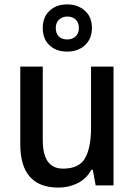

<svg xmlns="http://www.w3.org/2000/svg" viewBox="-20 -841 611 871"><path d="M495 -539V0H414L401 -71H395Q372 -30 332 -10Q292 10 245 10Q72 10 72 -187V-539H174V-205Q174 -76 266 -76Q339 -76 366 -123.5Q393 -171 393 -263V-539ZM285 -607Q235 -607 204.5 -635.5Q174 -664 174 -714Q174 -763 204.5 -792Q235 -821 285 -821Q333 -821 365 -792.5Q397 -764 397 -715Q397 -665 365.5 -636Q334 -607 285 -607ZM285 -662Q308 -662 323 -676Q338 -690 338 -714Q338 -738 323.5 -752Q309 -766 285 -766Q263 -766 248 -752Q233 -738 233 -714Q233 -690 246.5 -676Q260 -662 285 -662Z"/></svg>

Font: Noto Sans Thai SemCond Med
Style: Regular
Weight: 500
Width: 4
Designer: Monotype Design Team
Foundry: Monotype Imaging Inc.
Version: Version 2.002; ttfautohint (v1.8.4.7-5d5b)